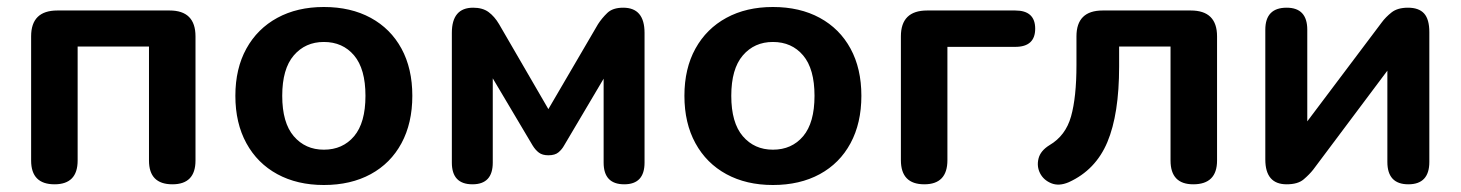

<svg xmlns="http://www.w3.org/2000/svg" viewBox="-20 -519 4177 549"><path d="M136 8Q69 8 69 -60V-415Q69 -489 144 -489H465Q539 -489 539 -415V-60Q539 8 473 8Q406 8 406 -60V-386H202V-60Q202 8 136 8Z M906 10Q830 10 773 -21Q716 -52 684.5 -109.5Q653 -167 653 -245Q653 -323 684.5 -380Q716 -437 773 -468Q830 -499 906 -499Q983 -499 1040 -468Q1097 -437 1128 -380Q1159 -323 1159 -245Q1159 -167 1128 -109.5Q1097 -52 1040 -21Q983 10 906 10ZM906 -91Q960 -91 992.5 -129.5Q1025 -168 1025 -245Q1025 -322 992.5 -360.5Q960 -399 906 -399Q853 -399 820 -360.5Q787 -322 787 -245Q787 -168 820 -129.5Q853 -91 906 -91Z M1331 8Q1272 8 1272 -54V-425Q1272 -497 1333 -497Q1360 -497 1377 -484.5Q1394 -472 1407 -450L1548 -207L1690 -450Q1701 -467 1716.5 -482Q1732 -497 1762 -497Q1823 -497 1823 -425V-54Q1823 8 1765 8Q1706 8 1706 -54V-294L1593 -103Q1587 -92 1577 -83.5Q1567 -75 1548 -75Q1531 -75 1521 -82.5Q1511 -90 1503 -103L1389 -295V-54Q1389 8 1331 8Z M2190 10Q2114 10 2057 -21Q2000 -52 1968.5 -109.5Q1937 -167 1937 -245Q1937 -323 1968.5 -380Q2000 -437 2057 -468Q2114 -499 2190 -499Q2267 -499 2324 -468Q2381 -437 2412 -380Q2443 -323 2443 -245Q2443 -167 2412 -109.5Q2381 -52 2324 -21Q2267 10 2190 10ZM2190 -91Q2244 -91 2276.5 -129.5Q2309 -168 2309 -245Q2309 -322 2276.5 -360.5Q2244 -399 2190 -399Q2137 -399 2104 -360.5Q2071 -322 2071 -245Q2071 -168 2104 -129.5Q2137 -91 2190 -91Z M2623 8Q2556 8 2556 -61V-415Q2556 -489 2631 -489H2883Q2940 -489 2940 -437Q2940 -385 2883 -385H2689V-61Q2689 8 2623 8Z M3392 8Q3327 8 3327 -60V-386H3180V-329Q3180 -193 3146.5 -113Q3113 -33 3036 2Q3008 14 2986 5Q2964 -4 2954 -23.5Q2944 -43 2949.5 -65.5Q2955 -88 2981 -104Q3027 -131 3042.5 -186Q3058 -241 3058 -333V-415Q3058 -489 3133 -489H3385Q3460 -489 3460 -415V-60Q3460 8 3392 8Z M3659 8Q3598 8 3598 -63V-434Q3598 -497 3659 -497Q3718 -497 3718 -434V-172L3931 -455Q3942 -470 3959 -483.5Q3976 -497 4006 -497Q4037 -497 4052 -480.5Q4067 -464 4067 -427V-56Q4067 8 4007 8Q3947 8 3947 -56V-317L3735 -34Q3724 -20 3707.5 -6Q3691 8 3659 8Z"/></svg>

Font: Chiron GoRound TC SB
Style: Regular
Weight: 500
Designer: Ryoko NISHIZUKA 西塚涼子 (kana, bopomofo & ideographs); Paul D. Hunt (Latin, Greek & Cyrillic); Sandoll Communications 산돌커뮤니
Foundry: Adobe
Version: Version 1.000;hotconv 1.1.1;makeotfexe 2.6.0